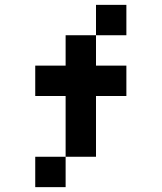

<svg xmlns="http://www.w3.org/2000/svg" viewBox="-20 -770 665 790"><path d="M375 -750H500V-625H375ZM375 -625V-500H500V-375H375V-125H250V-375H125V-500H250V-625ZM250 -125V0H125V-125Z"/></svg>

Font: Dogica Pixel
Style: Regular
Weight: 400
Designer: Roberto Mocci
Version: Version 001.000